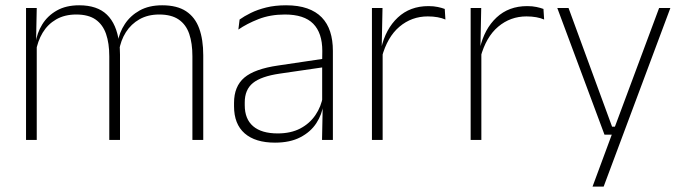

<svg xmlns="http://www.w3.org/2000/svg" viewBox="-20 -516 2522 708"><path d="M689.5 0V-308.5Q689.5 -356.5 677.8 -391Q666 -425.5 639 -444Q612 -462.5 567 -462.5Q525.5 -462.5 494.5 -445Q463.5 -427.5 444.2 -397.2Q425 -367 419 -328.5L407.5 -361.5H414.5Q420 -396.5 440.5 -427.5Q461 -458.5 495.2 -477.5Q529.5 -496.5 578 -496.5Q633 -496.5 666.2 -474.5Q699.5 -452.5 714.5 -411.2Q729.5 -370 729.5 -312V0ZM76 0V-486.5H115.5L113 -362L115.5 -360.5V0ZM383 0V-308Q383 -356.5 371 -391Q359 -425.5 332.5 -444Q306 -462.5 261 -462.5Q218.5 -462.5 187.2 -444.5Q156 -426.5 137.2 -395.2Q118.5 -364 112 -324L100 -356H111Q116 -394 135.8 -426Q155.5 -458 189.5 -477.2Q223.5 -496.5 272 -496.5Q338.5 -496.5 374.2 -462Q410 -427.5 419 -359.5Q421 -348.5 421.8 -337.5Q422.5 -326.5 422.5 -315V0Z M1167.5 0 1170 -125 1168 -131.5V-290L1168.5 -328Q1168.5 -394.5 1135 -428.5Q1101.5 -462.5 1030.5 -462.5Q976.5 -462.5 933.2 -445.5Q890 -428.5 859 -407L863.5 -444Q880 -456 904.8 -468.2Q929.5 -480.5 962 -488.5Q994.5 -496.5 1035 -496.5Q1080 -496.5 1112.8 -485Q1145.5 -473.5 1166.5 -451.8Q1187.5 -430 1197.5 -399Q1207.5 -368 1207.5 -328.5V0ZM994 10Q921.5 10 882.2 -24.2Q843 -58.5 843 -124V-136.5Q843 -197.5 881 -229.8Q919 -262 1006 -274.5L1177.5 -300L1179.5 -269L1011.5 -244.5Q943 -234.5 912.8 -210Q882.5 -185.5 882.5 -138.5V-128Q882.5 -77 913.5 -50.5Q944.5 -24 1004 -24Q1052.5 -24 1087.2 -42.2Q1122 -60.5 1143.2 -91.8Q1164.5 -123 1171 -162L1181.5 -131H1172.5Q1167.5 -94 1146.5 -61.8Q1125.5 -29.5 1087.5 -9.8Q1049.5 10 994 10Z M1388 -305 1375 -334 1385.5 -337.5Q1402 -409.5 1447 -451.5Q1492 -493.5 1560 -493.5Q1579.5 -493.5 1594.5 -490.2Q1609.5 -487 1620 -483L1622.5 -444Q1610 -449.5 1593.5 -452.5Q1577 -455.5 1557.5 -455.5Q1498 -455.5 1453 -417.5Q1408 -379.5 1388 -305ZM1351.5 0V-486.5H1390.5L1387.5 -338L1391 -334.5V0Z M1752 -305 1739 -334 1749.5 -337.5Q1766 -409.5 1811 -451.5Q1856 -493.5 1924 -493.5Q1943.5 -493.5 1958.5 -490.2Q1973.5 -487 1984 -483L1986.5 -444Q1974 -449.5 1957.5 -452.5Q1941 -455.5 1921.5 -455.5Q1862 -455.5 1817 -417.5Q1772 -379.5 1752 -305ZM1715.5 0V-486.5H1754.5L1751.5 -338L1755 -334.5V0Z M2264.5 -49 2244 -39.5 2410.5 -486.5H2452L2206 172H2165L2241.5 -34.5L2257 -19.5H2209L2035 -486.5H2076.5L2237 -49Z"/></svg>

Font: Anek Gujarati Medium ExtraLight
Style: Regular
Weight: 250
Version: Version 1.003